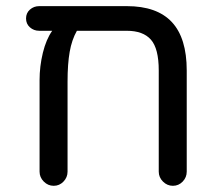

<svg xmlns="http://www.w3.org/2000/svg" viewBox="-20 -597 707 623"><path d="M585.9 -368.2V-40Q585.9 -21.5 572.8 -7.8Q559.6 5.9 541 5.9Q522.5 5.9 508.8 -7.8Q495.1 -21.5 495.1 -40V-368.2Q495.1 -439.5 469.7 -468.3Q444.3 -497.1 391.6 -497.1H229.5Q212.9 -467.8 206.1 -428.7Q199.2 -389.6 199.2 -332V-40Q199.2 -21.5 186 -7.8Q172.9 5.9 154.3 5.9Q135.7 5.9 122.1 -7.8Q108.4 -21.5 108.4 -40V-336.9Q108.4 -381.8 119.1 -425.8Q129.9 -469.7 149.4 -497.1H107.4Q89.8 -497.1 77.1 -508.3Q64.5 -519.5 64.5 -537.1Q64.5 -554.7 77.1 -565.9Q89.8 -577.1 107.4 -577.1H391.6Q489.3 -577.1 537.6 -525.4Q585.9 -473.6 585.9 -368.2Z"/></svg>

Font: jf-openhuninn-1.0
Style: Regular
Weight: 400
Designer: [Kosugi Maru]
      Designed by Motoya company      

      [Varela Round]
      Joe Prince(Latin component); Avraham Co
Foundry: justfont CO.,LTD.
Version: 1.0